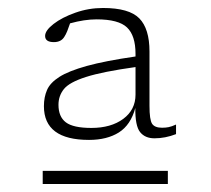

<svg xmlns="http://www.w3.org/2000/svg" viewBox="-20 -734 528 481"><path d="M367 -387.5Q343.5 -387.5 331 -403Q318.5 -418.5 319 -463.5Q307.5 -421 277.8 -402.2Q248 -383.5 203 -383.5Q90 -383.5 90 -468Q90 -490.5 97.8 -508.5Q105.5 -526.5 128.5 -541.2Q151.5 -556 197.5 -568.8Q243.5 -581.5 319.5 -592.5V-599Q319.5 -645 298.2 -665.2Q277 -685.5 222 -685.5Q191.5 -685.5 155.5 -675.5Q152 -665 148.5 -656.2Q145 -647.5 141 -641.5Q133 -628.5 115 -628.5Q93 -628.5 93 -644Q93 -657.5 114.2 -674Q135.5 -690.5 168.8 -702.2Q202 -714 238 -714Q303.5 -714 329 -688Q354.5 -662 354.5 -605V-469Q354.5 -434 361 -424Q367.5 -414 386 -414Q395 -414 402.5 -415.5Q410 -417 421 -422V-398Q394 -387.5 367 -387.5ZM126.5 -471.5Q126.5 -441.5 145 -427.5Q163.5 -413.5 209 -413.5Q258 -413.5 288.8 -436.2Q319.5 -459 319.5 -497V-566Q237 -554.5 195.5 -541.2Q154 -528 140.2 -511Q126.5 -494 126.5 -471.5ZM87 -273V-306H400.5V-273Z"/></svg>

Font: Newsreader 6pt ExtraLight
Style: Regular
Weight: 275
Designer: Hugues Gentile
Foundry: Production Type
Version: Version 1.003; ttfautohint (v1.8.3)